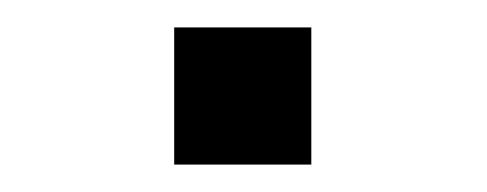

<svg xmlns="http://www.w3.org/2000/svg" viewBox="-20 -393 355 140"><path d="M107 -273V-373H207V-273Z"/></svg>

Font: Carrois Gothic
Style: Regular
Weight: 400
Designer: Ralph du Carrois
Foundry: Ralph du Carrois
Version: Version 1.002